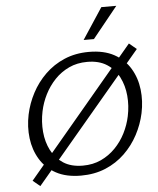

<svg xmlns="http://www.w3.org/2000/svg" viewBox="-62 -959 870 1059"><g transform="rotate(-5 373.0 -430.0)"><path d="M118 47 78 14 673 -694 714 -660ZM347 9Q265 9 209 -21.5Q153 -52 121.5 -104Q90 -156 82 -220.5Q74 -285 88 -352Q101 -413 130.5 -469Q160 -525 206 -570Q252 -615 313 -641Q374 -667 449 -667Q532 -667 588.5 -636Q645 -605 676.5 -552.5Q708 -500 715.5 -435.5Q723 -371 709 -305Q696 -244 666 -187.5Q636 -131 590 -86.5Q544 -42 483 -16.5Q422 9 347 9ZM362 -45Q418 -45 463 -66Q508 -87 542.5 -122.5Q577 -158 599.5 -202.5Q622 -247 632 -295Q644 -352 639 -408Q634 -464 610.5 -510.5Q587 -557 543.5 -585Q500 -613 435 -613Q379 -613 334 -592Q289 -571 255 -535.5Q221 -500 198.5 -455.5Q176 -411 166 -363Q154 -306 159 -249.5Q164 -193 187.5 -147Q211 -101 254 -73Q297 -45 362 -45ZM426 -735 539 -907H622L483 -735Z"/></g></svg>

Font: Ysabeau Infant
Style: Italic
Weight: 400
Italic angle: -12°
Designer: Christian Thalmann (Catharsis Fonts)
Version: Version 2.001;gftools[0.9.30]; featfreeze: ss01,ss02,lnum